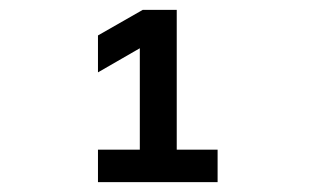

<svg xmlns="http://www.w3.org/2000/svg" viewBox="-20 -895 640 390"><path d="M179 -525H422V-591H339V-875H270L179 -823V-748L264 -797V-591H179Z"/></svg>

Font: CommitMono
Style: 700Regular
Weight: 700
Monospace: yes
Designer: Eigil Nikolajsen
Foundry: Eigil Nikolajsen
Version: Version 1.143